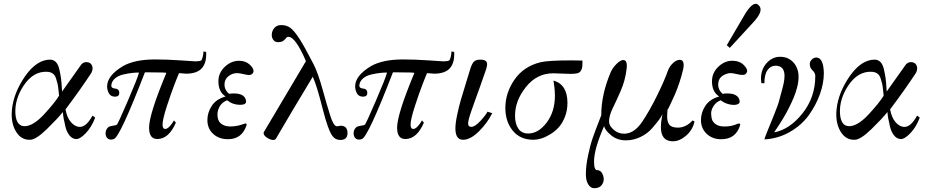

<svg xmlns="http://www.w3.org/2000/svg" viewBox="-20 -728 4894 1011"><path d="M481 -108Q462 -58 430.5 -25.5Q399 7 378 4Q359 2 345 -16Q331 -34 324.5 -61Q318 -88 315 -105Q312 -122 311 -138Q283 -103 226.5 -48Q170 7 139 8Q91 10 63.5 -36.5Q36 -83 43 -152Q52 -240 113 -328Q174 -414 244 -414Q262 -414 274.5 -401Q287 -388 293 -360.5Q299 -333 301.5 -314Q304 -295 306 -260Q307 -251 307 -246L402 -380Q415 -402 436 -401Q457 -400 464.5 -383Q472 -366 461 -344Q403 -256 325 -152Q333 -109 352.5 -86Q372 -63 395 -60Q432 -55 467 -119Q481 -110 481 -108ZM291 -224Q290 -231 288 -253Q286 -275 283 -287.5Q280 -300 274.5 -316.5Q269 -333 257.5 -341Q246 -349 229 -350Q156 -354 105 -278Q57 -206 61 -130Q66 -58 117 -64Q160 -69 214.5 -128.5Q269 -188 291 -224Z M1065 -456Q1066 -452 1066 -444Q1066 -396 1044 -370Q1018 -340 960 -340L923 -343Q919 -336 899.5 -285.5Q880 -235 858 -167Q836 -99 836 -72Q836 -49 850 -49Q862 -49 876 -65.5Q890 -82 896 -94L906 -82Q869 4 808 4Q765 4 765 -56Q765 -126 856 -344Q856 -347 769 -347H743Q612 -8 580 4Q571 7 564 7Q551 7 543.5 -2.5Q536 -12 536 -25Q536 -41 544 -51.5Q552 -62 564 -64Q592 -68 596 -72Q603 -81 653.5 -198Q704 -315 712 -346Q695 -346 676 -344Q657 -342 630 -336Q603 -330 585.5 -315Q568 -300 566 -278Q566 -269 572.5 -265.5Q579 -262 587 -261.5Q595 -261 601.5 -256Q608 -251 608 -239Q608 -219 586 -219Q563 -219 553.5 -236.5Q544 -254 544 -273Q544 -329 626 -379Q688 -415 796 -415Q859 -415 932 -410Q1005 -405 1007 -405Q1030 -405 1038 -409Q1043 -411 1047 -427Q1051 -443 1051 -454Q1051 -457 1053 -457Q1054 -457 1057 -456Q1060 -455 1062 -455Q1065 -455 1065 -456Z M1315 -354Q1315 -345 1308 -339Q1301 -333 1290 -333Q1282 -333 1261 -338Q1240 -343 1229 -343Q1203 -343 1182.5 -326.5Q1162 -310 1162 -282Q1162 -254 1186 -234Q1197 -236 1211 -236Q1272 -236 1276 -194Q1276 -176 1244 -176Q1206 -176 1176 -200Q1150 -190 1137.5 -169Q1125 -148 1125 -124Q1125 -92 1144 -77Q1163 -62 1192 -62Q1213 -62 1231 -66Q1249 -70 1259.5 -74Q1270 -78 1272 -78Q1281 -78 1278 -68Q1254 5 1180 5Q1133 5 1102.5 -23Q1072 -51 1072 -96Q1072 -135 1095 -170.5Q1118 -206 1168 -220Q1130 -244 1130 -300Q1130 -344 1163.5 -376Q1197 -408 1239 -408Q1272 -408 1293.5 -389Q1315 -370 1315 -354Z M1810 -26Q1809 9 1772 9Q1747 9 1732 -10Q1708 -40 1678 -159Q1648 -278 1627 -324Q1511 -132 1433 2Q1429 9 1419 9Q1404 9 1386 -3Q1368 -15 1368 -27Q1368 -30 1369 -32L1591 -406Q1536 -534 1499 -534Q1491 -534 1486 -527Q1481 -520 1471.5 -513Q1462 -506 1443 -506Q1429 -506 1420 -517Q1411 -528 1411 -544Q1411 -564 1424 -580Q1437 -596 1461 -596Q1488 -596 1508 -582Q1528 -568 1556 -525Q1584 -482 1631 -390Q1655 -343 1678.5 -257.5Q1702 -172 1719.5 -117.5Q1737 -63 1754 -63Q1758 -63 1764.5 -64.5Q1771 -66 1774 -66Q1810 -66 1810 -26Z M2371 -456Q2372 -452 2372 -444Q2372 -396 2350 -370Q2324 -340 2266 -340L2229 -343Q2225 -336 2205.5 -285.5Q2186 -235 2164 -167Q2142 -99 2142 -72Q2142 -49 2156 -49Q2168 -49 2182 -65.5Q2196 -82 2202 -94L2212 -82Q2175 4 2114 4Q2071 4 2071 -56Q2071 -126 2162 -344Q2162 -347 2075 -347H2049Q1918 -8 1886 4Q1877 7 1870 7Q1857 7 1849.5 -2.5Q1842 -12 1842 -25Q1842 -41 1850 -51.5Q1858 -62 1870 -64Q1898 -68 1902 -72Q1909 -81 1959.5 -198Q2010 -315 2018 -346Q2001 -346 1982 -344Q1963 -342 1936 -336Q1909 -330 1891.5 -315Q1874 -300 1872 -278Q1872 -269 1878.5 -265.5Q1885 -262 1893 -261.5Q1901 -261 1907.5 -256Q1914 -251 1914 -239Q1914 -219 1892 -219Q1869 -219 1859.5 -236.5Q1850 -254 1850 -273Q1850 -329 1932 -379Q1994 -415 2102 -415Q2165 -415 2238 -410Q2311 -405 2313 -405Q2336 -405 2344 -409Q2349 -411 2353 -427Q2357 -443 2357 -454Q2357 -457 2359 -457Q2360 -457 2363 -456Q2366 -455 2368 -455Q2371 -455 2371 -456Z M2572 -132Q2546 -80 2501.5 -36Q2457 8 2418 8Q2378 8 2378 -52Q2378 -80 2387.5 -124.5Q2397 -169 2406.5 -201.5Q2416 -234 2433.5 -290.5Q2451 -347 2456 -364Q2465 -393 2475.5 -403.5Q2486 -414 2510 -414Q2545 -414 2545 -390Q2545 -381 2540 -364Q2525 -320 2508 -272.5Q2491 -225 2481 -197.5Q2471 -170 2462 -144Q2453 -118 2449 -102.5Q2445 -87 2445 -77Q2445 -60 2462 -60Q2481 -60 2509.5 -91Q2538 -122 2547 -140Z M3047 -409V-402Q3047 -382 3045.5 -373Q3044 -364 3038 -354.5Q3032 -345 3019.5 -342Q3007 -339 2984 -339Q2970 -339 2937.5 -340.5Q2905 -342 2893 -342Q2807 -342 2749.5 -270Q2692 -198 2692 -119Q2692 -76 2709.5 -50.5Q2727 -25 2761 -25Q2815 -25 2858.5 -82.5Q2902 -140 2902 -225Q2902 -237 2901 -249.5Q2900 -262 2899 -271.5Q2898 -281 2896.5 -289Q2895 -297 2895 -300L2894 -304Q2968 -283 2968 -186Q2968 -146 2954.5 -112Q2941 -78 2921 -56.5Q2901 -35 2876 -20Q2851 -5 2829 1.5Q2807 8 2789 8Q2719 8 2680 -40Q2641 -88 2641 -159Q2641 -239 2689 -308.5Q2737 -378 2825 -400Q2864 -410 2989 -410Q3005 -410 3025 -409.5Q3045 -409 3047 -409Z M3637 -88Q3627 -43 3592.5 -13.5Q3558 16 3523 16Q3460 16 3460 -59Q3460 -73 3461.5 -86.5Q3463 -100 3465.5 -111Q3468 -122 3468 -126Q3461 -112 3450 -97Q3439 -82 3414.5 -53.5Q3390 -25 3353 -7Q3316 11 3275 11Q3230 11 3197.5 -16Q3165 -43 3161 -64Q3108 57 3108 122Q3108 149 3113 159Q3118 169 3124.5 168Q3131 167 3140.5 173Q3150 179 3156 197Q3159 206 3159 216Q3159 233 3147 248Q3135 263 3109 263Q3090 263 3077.5 243Q3065 223 3065 190Q3065 145 3076.5 90.5Q3088 36 3101 -1.5Q3114 -39 3129.5 -78Q3145 -117 3146 -121Q3146 -230 3195 -346Q3205 -370 3226 -391Q3247 -412 3262 -412Q3286 -412 3279 -362Q3272 -304 3249 -251Q3226 -198 3206.5 -158.5Q3187 -119 3187 -88Q3187 -66 3211 -45Q3235 -24 3266 -24Q3319 -24 3361 -86Q3400 -144 3439.5 -224Q3479 -304 3497 -356Q3506 -380 3524.5 -396.5Q3543 -413 3559 -413Q3580 -413 3580 -385Q3580 -376 3577 -362Q3569 -328 3557.5 -293.5Q3546 -259 3535.5 -234.5Q3525 -210 3515.5 -190.5Q3506 -171 3501 -160L3495 -150Q3493 -130 3493 -114Q3493 -87 3504.5 -71.5Q3516 -56 3550 -56Q3592 -56 3627 -94Z M3823 -343Q3805 -341 3788 -331Q3771 -321 3765 -304Q3753 -262 3785 -234H3788Q3791 -235 3795.5 -235.5Q3800 -236 3807 -236Q3814 -236 3821 -235.5Q3828 -235 3835.5 -233.5Q3843 -232 3849.5 -229Q3856 -226 3861.5 -221.5Q3867 -217 3870.5 -210Q3874 -203 3875 -194Q3876 -182 3859.5 -177.5Q3843 -173 3818.5 -179Q3794 -185 3775 -200Q3751 -191 3737.5 -170Q3724 -149 3724.5 -129Q3725 -109 3731 -94Q3748 -63 3791 -62Q3832 -61 3863 -76Q3873 -79 3876 -76.5Q3879 -74 3877 -68Q3854 5 3779 5Q3733 6 3702 -22.5Q3671 -51 3671 -96Q3671 -135 3694 -170.5Q3717 -206 3767 -220Q3729 -244 3729 -300Q3729 -345 3763.5 -377.5Q3798 -410 3841 -408Q3876 -407 3897.5 -384.5Q3919 -362 3913 -348Q3907 -334 3892.5 -333.5Q3878 -333 3856.5 -338.5Q3835 -344 3823 -343ZM3972 -703Q4007 -676 3948 -612L3823 -476L3807 -490L3896 -642Q3944 -726 3972 -703Z M4315 -378Q4318 -360 4318 -342Q4318 -289 4297 -231Q4276 -173 4238.5 -121Q4201 -69 4139.5 -33.5Q4078 2 4005 6Q4005 2 4021 -37.5Q4037 -77 4057.5 -127.5Q4078 -178 4084 -203Q4085 -209 4093 -236.5Q4101 -264 4106 -287Q4111 -310 4111 -328Q4111 -382 4064 -382Q4038 -382 4021.5 -359Q4005 -336 4005 -290H3989Q3987 -306 3987 -313Q3987 -363 4017 -396Q4047 -429 4088 -429Q4131 -429 4158 -399Q4185 -369 4185 -323Q4185 -298 4177.5 -268.5Q4170 -239 4158.5 -212Q4147 -185 4133 -157.5Q4119 -130 4105.5 -107.5Q4092 -85 4080.5 -67.5Q4069 -50 4062.5 -40.5Q4056 -31 4057 -31Q4139 -47 4206 -131.5Q4273 -216 4273 -328Q4273 -344 4258.5 -357.5Q4244 -371 4244 -391Q4244 -404 4254.5 -414.5Q4265 -425 4278 -425Q4307 -425 4315 -378Z M4823 -108Q4804 -58 4772.5 -25.5Q4741 7 4720 4Q4701 2 4687 -16Q4673 -34 4666.5 -61Q4660 -88 4657 -105Q4654 -122 4653 -138Q4625 -103 4568.5 -48Q4512 7 4481 8Q4433 10 4405.5 -36.5Q4378 -83 4385 -152Q4394 -240 4455 -328Q4516 -414 4586 -414Q4604 -414 4616.5 -401Q4629 -388 4635 -360.5Q4641 -333 4643.5 -314Q4646 -295 4648 -260Q4649 -251 4649 -246L4744 -380Q4757 -402 4778 -401Q4799 -400 4806.5 -383Q4814 -366 4803 -344Q4745 -256 4667 -152Q4675 -109 4694.5 -86Q4714 -63 4737 -60Q4774 -55 4809 -119Q4823 -110 4823 -108ZM4633 -224Q4632 -231 4630 -253Q4628 -275 4625 -287.5Q4622 -300 4616.5 -316.5Q4611 -333 4599.5 -341Q4588 -349 4571 -350Q4498 -354 4447 -278Q4399 -206 4403 -130Q4408 -58 4459 -64Q4502 -69 4556.5 -128.5Q4611 -188 4633 -224Z"/></svg>

Font: GFS BodoniClassic
Style: Regular
Weight: 400
Designer: George D. Matthiopoulos
Foundry: George D. Matthiopoulos
Version: Macromedia Fontographer 4.1.5 140901